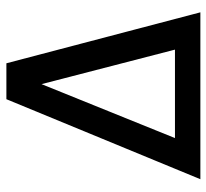

<svg xmlns="http://www.w3.org/2000/svg" viewBox="-44 -634 678 631"><g transform="rotate(-90 295.5 -319.0)"><path d="M21.5 0 284.5 -637.5H402.5L570 0H469L334 -522L123 0ZM78 0 84 -83.5H512.5L506.5 0Z"/></g></svg>

Font: Karla Medium
Style: Italic
Weight: 500
Italic angle: -8°
Designer: Jonathan Pinhorn
Version: Version 2.001